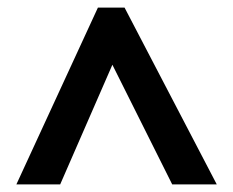

<svg xmlns="http://www.w3.org/2000/svg" viewBox="-20 -738 612 504"><path d="M23 -254 237 -718H307L549 -254H432L275 -568L138 -254Z"/></svg>

Font: Noto Sans Adlam New
Style: Bold
Weight: 400
Designer: Mark Jamra, Neil Patel
Foundry: JamraPatel LLC
Version: Version 3.001